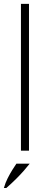

<svg xmlns="http://www.w3.org/2000/svg" viewBox="-50 -777 228 990"><path d="M58 0V-757H99.5V0ZM-17.5 192.5Q10.5 168 33.5 145Q56.5 122 74 102Q91.5 82 103 67H34.5Q26.5 79 14.2 98.2Q2 117.5 -10.2 141.5Q-22.5 165.5 -30 192.5Z"/></svg>

Font: Russolo 10pt ExtraLight
Style: Regular
Weight: 200
Designer: Micah Stupak-Hahn
Version: Version 1.000